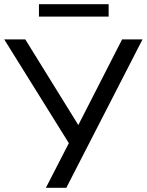

<svg xmlns="http://www.w3.org/2000/svg" viewBox="-24 -892 697 912"><path d="M194 0 303 -212 -4 -705H96L348 -298L556 -705H653L291 0ZM161 -813V-872H492V-813Z"/></svg>

Font: Nunito Sans Medium
Style: Regular
Weight: 500
Designer: Vernon Adams
Foundry: Vernon Adams
Version: Version 3.101; ttfautohint (v1.8.4.7-5d5b);gftools[0.9.27]